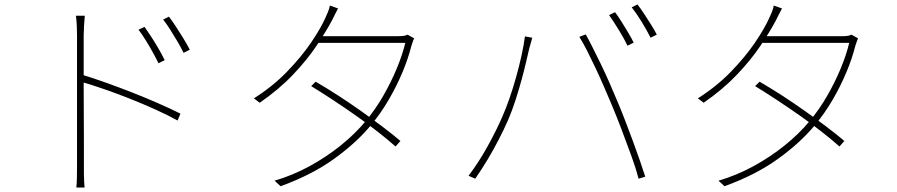

<svg xmlns="http://www.w3.org/2000/svg" viewBox="-20 -816 4040 865"><path d="M631 -695Q642 -680 659 -654Q676 -628 693 -599Q710 -570 722 -545L694 -531Q684 -552 668.5 -580Q653 -608 636 -635.5Q619 -663 604 -682ZM741 -741Q753 -726 770 -700Q787 -674 805 -645Q823 -616 835 -592L807 -578Q797 -599 781 -626.5Q765 -654 747.5 -681.5Q730 -709 715 -728ZM327 -69Q327 -78 327 -118.5Q327 -159 327 -218.5Q327 -278 327 -345Q327 -412 327 -475.5Q327 -539 327 -587.5Q327 -636 327 -657Q327 -673 326 -699Q325 -725 322 -745H362Q360 -726 358.5 -698.5Q357 -671 357 -657Q357 -607 357 -545.5Q357 -484 357 -420Q357 -356 357.5 -295.5Q358 -235 358 -186Q358 -137 358 -105.5Q358 -74 358 -69Q358 -52 358 -34Q358 -16 359 0Q360 16 361 29H324Q326 10 326.5 -16.5Q327 -43 327 -69ZM351 -479Q400 -464 457.5 -443.5Q515 -423 575 -399.5Q635 -376 691 -351.5Q747 -327 793 -304L780 -273Q737 -297 680.5 -322.5Q624 -348 563.5 -372Q503 -396 447.5 -415Q392 -434 351 -446Z M1402 -448Q1452 -419 1503 -386Q1554 -353 1603.5 -318Q1653 -283 1699 -248.5Q1745 -214 1784 -181L1762 -156Q1726 -188 1680.5 -223.5Q1635 -259 1584.5 -294.5Q1534 -330 1482.5 -364Q1431 -398 1382 -428ZM1846 -643Q1842 -636 1838.5 -624.5Q1835 -613 1833 -608Q1819 -552 1793 -490Q1767 -428 1731.5 -367Q1696 -306 1652 -253Q1587 -174 1486 -101Q1385 -28 1244 23L1217 -2Q1299 -26 1375 -67.5Q1451 -109 1516 -161.5Q1581 -214 1628 -271Q1672 -324 1707 -385Q1742 -446 1767.5 -507.5Q1793 -569 1806 -623H1403L1421 -653H1772Q1789 -653 1799 -654.5Q1809 -656 1816 -660ZM1503 -778Q1496 -765 1488.5 -750Q1481 -735 1475 -723Q1449 -674 1406.5 -610.5Q1364 -547 1301 -480.5Q1238 -414 1150 -353L1124 -373Q1208 -426 1273 -493Q1338 -560 1382 -625Q1426 -690 1447 -738Q1451 -746 1457.5 -762Q1464 -778 1466 -791Z M2751 -761Q2764 -744 2779 -720Q2794 -696 2809 -671Q2824 -646 2835 -624L2807 -610Q2793 -640 2768.5 -680Q2744 -720 2724 -748ZM2852 -796Q2866 -778 2882 -753.5Q2898 -729 2913.5 -704.5Q2929 -680 2939 -660L2911 -646Q2894 -680 2871 -717.5Q2848 -755 2826 -783ZM2243 -290Q2259 -326 2275 -372Q2291 -418 2305 -468Q2319 -518 2329.5 -565.5Q2340 -613 2345 -652L2378 -646Q2376 -638 2374 -631.5Q2372 -625 2370 -617.5Q2368 -610 2365 -600Q2360 -580 2351.5 -542.5Q2343 -505 2330.5 -459Q2318 -413 2302.5 -365Q2287 -317 2269 -275Q2250 -232 2227 -187.5Q2204 -143 2177.5 -98.5Q2151 -54 2121 -11L2091 -24Q2139 -88 2178.5 -160Q2218 -232 2243 -290ZM2735 -346Q2719 -384 2701 -425.5Q2683 -467 2663.5 -508.5Q2644 -550 2625.5 -586.5Q2607 -623 2590 -650L2619 -661Q2633 -636 2650.5 -601Q2668 -566 2687.5 -526Q2707 -486 2726 -442.5Q2745 -399 2763 -356Q2780 -316 2797.5 -270Q2815 -224 2832 -178.5Q2849 -133 2863 -92Q2877 -51 2887 -20L2857 -11Q2846 -54 2825 -112Q2804 -170 2780.5 -232Q2757 -294 2735 -346Z M3402 -448Q3452 -419 3503 -386Q3554 -353 3603.5 -318Q3653 -283 3699 -248.5Q3745 -214 3784 -181L3762 -156Q3726 -188 3680.5 -223.5Q3635 -259 3584.5 -294.5Q3534 -330 3482.5 -364Q3431 -398 3382 -428ZM3846 -643Q3842 -636 3838.5 -624.5Q3835 -613 3833 -608Q3819 -552 3793 -490Q3767 -428 3731.5 -367Q3696 -306 3652 -253Q3587 -174 3486 -101Q3385 -28 3244 23L3217 -2Q3299 -26 3375 -67.5Q3451 -109 3516 -161.5Q3581 -214 3628 -271Q3672 -324 3707 -385Q3742 -446 3767.5 -507.5Q3793 -569 3806 -623H3403L3421 -653H3772Q3789 -653 3799 -654.5Q3809 -656 3816 -660ZM3503 -778Q3496 -765 3488.5 -750Q3481 -735 3475 -723Q3449 -674 3406.5 -610.5Q3364 -547 3301 -480.5Q3238 -414 3150 -353L3124 -373Q3208 -426 3273 -493Q3338 -560 3382 -625Q3426 -690 3447 -738Q3451 -746 3457.5 -762Q3464 -778 3466 -791Z"/></svg>

Font: Noto Sans JP Thin Thin
Style: Regular
Weight: 250
Version: Version 2.004-H2;hotconv 1.0.118;makeotfexe 2.5.65603